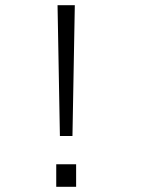

<svg xmlns="http://www.w3.org/2000/svg" viewBox="-20 -708 540 734"><path d="M195 6V-80H271V6ZM209 -188 200 -688H266L257 -188Z"/></svg>

Font: TypoPRO Lekton
Style: Regular
Weight: 400
Monospace: yes
Designer: Paolo Mazzetti, Luciano Perondi, Raffaele Flato, Elena Papassissa, Emilio Macchia, Michela Povoleri, Tobias Seemiller, R
Version: Version 34.000